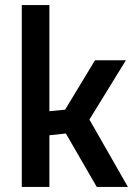

<svg xmlns="http://www.w3.org/2000/svg" viewBox="-20 -738 539 758"><path d="M175 -204 240 -211 362 0H485L333 -266L477 -500H355L237 -305L175 -299V-718H66V0H175Z"/></svg>

Font: RazerF5 SemiBold
Style: Regular
Weight: 600
Foundry: Razer Inc.
Version: Version 2